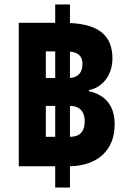

<svg xmlns="http://www.w3.org/2000/svg" viewBox="-20 -780 593 859"><path d="M64 -36H227V59H293V-36C417 -39 493 -108 493 -223C493 -310 449 -356 378 -372V-377C441 -389 483 -446 483 -519C483 -617 426 -671 293 -677V-760H227V-678H64ZM185 -431V-550H227V-431ZM349 -494C349 -458 332 -434 293 -431V-549C331 -546 349 -527 349 -494ZM185 -168V-306H227V-168ZM359 -238C359 -195 341 -168 293 -168V-306C341 -306 359 -276 359 -238Z"/></svg>

Font: Noto Sans Thai Looped SemiCondensed Black
Style: Regular
Weight: 900
Width: 4
Designer: Sasikarn Vongin, Ben Mitchell
Foundry: The Fontpad Ltd
Version: Version 1.001